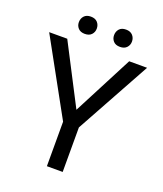

<svg xmlns="http://www.w3.org/2000/svg" viewBox="-157 -975 915 1077"><g transform="rotate(20 300.5 -436.5)"><path d="M115.2 -710.9 299.8 -354 484.9 -710.9H591.8L346.7 -265.6V0H252.4V-265.6L7.3 -710.9ZM144.5 -820.8Q144.5 -842.8 158.2 -857.9Q171.9 -873 197.8 -873Q224.1 -873 237.8 -857.9Q251.5 -842.8 251.5 -820.8Q251.5 -799.8 237.8 -784.9Q224.1 -770 197.8 -770Q171.9 -770 158.2 -784.9Q144.5 -799.8 144.5 -820.8ZM355 -819.8Q355 -841.8 368.4 -856.9Q381.8 -872.1 408.2 -872.1Q434.1 -872.1 448 -856.9Q461.9 -841.8 461.9 -819.8Q461.9 -798.8 448 -783.9Q434.1 -769 408.2 -769Q381.8 -769 368.4 -783.9Q355 -798.8 355 -819.8Z"/></g></svg>

Font: Roboto21382017
Style: Regular
Weight: 400
Designer: Christian Robertson
Foundry: Google
Version: Version 2.138; 2017